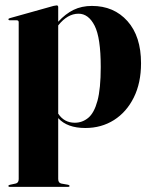

<svg xmlns="http://www.w3.org/2000/svg" viewBox="-20 -476 576 729"><path d="M201 -449V-393.5Q228.5 -423.5 259.2 -438.5Q290 -453.5 329 -453.5Q412.5 -453.5 464 -395.8Q515.5 -338 515.5 -236Q515.5 -161 488 -105.8Q460.5 -50.5 412.8 -20.2Q365 10 304 10Q235 10 201 -27.5V203.5Q201 218.5 213 221L238.5 225.5Q244 227 244 230Q244 233.5 239.5 233.5H16Q12 233.5 12 230Q12 226.5 18 225.5L39 221Q51 218.5 51 204V-391.5Q51 -399 43.5 -399H17.5Q12 -399 12 -403Q12 -405.5 17 -407L183 -453.5Q192 -455.5 195 -455.5Q201 -455.5 201 -449ZM278 -424Q236.5 -424 201 -379.5V-44.5Q223.5 -10 264 -10Q292.5 -10 315 -28.5Q337.5 -47 350 -93Q362.5 -139 362.5 -221.5Q362.5 -333 339.2 -378.5Q316 -424 278 -424Z"/></svg>

Font: Fraunces 144pt
Style: Bold
Weight: 700
Version: Version 1.000;[b76b70a41]